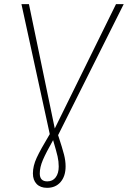

<svg xmlns="http://www.w3.org/2000/svg" viewBox="-20 -702 614 922"><path d="M259 -53Q280 11 287.5 40.5Q295 70 295 97Q295 144 271 172Q247 200 206 200Q174 200 156 181.5Q138 163 138 131Q138 95 156 56Q174 17 219 -58L83 -682H119L243 -85L537 -682H574ZM235 -29Q201 31 186 66Q171 101 171 131Q171 169 207 169Q233 169 247.5 149.5Q262 130 262 98Q262 73 256.5 49Q251 25 235 -29Z"/></svg>

Font: FiraGO UltraLight
Style: Italic
Weight: 200
Italic angle: -8°
Designer: bBox Type GmbH
Foundry: bBox Type GmbH
Version: Version 1.001